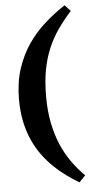

<svg xmlns="http://www.w3.org/2000/svg" viewBox="-59 -699 450 932"><g transform="rotate(-5 166.5 -232.5)"><path d="M289.6 198.7Q259.8 180.7 228.8 158.4Q197.8 136.2 169.2 108.6Q140.6 81.1 115.7 47.4Q90.8 13.7 72 -27.8Q53.2 -69.3 42.7 -119.4Q32.2 -169.4 32.2 -230Q32.7 -312.5 54.4 -378.2Q76.2 -443.8 112.3 -496.1Q148.4 -548.3 195.1 -589.6Q241.7 -630.9 292.5 -664.1L320.3 -634.3Q283.7 -593.8 254.9 -552.5Q226.1 -511.2 205.8 -463.4Q185.5 -415.5 175 -358.4Q164.6 -301.3 164.6 -230Q164.6 -160.6 176 -102.8Q187.5 -44.9 208 3.7Q228.5 52.2 257.1 92.5Q285.6 132.8 320.3 167Z"/></g></svg>

Font: PT Astra Serif
Style: Bold
Weight: 700
Designer: A.Korolkova, I. Chaeva
Foundry: ParaType Ltd
Version: Version 1.002